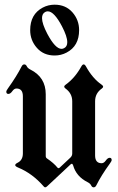

<svg xmlns="http://www.w3.org/2000/svg" viewBox="-20 -802 511 832"><path d="M7.3 0ZM110.8 -671.4Q110.8 -740.2 165 -769Q189 -781.7 216.8 -781.7Q264.6 -781.7 293.7 -748.8Q322.8 -715.8 322.8 -671.4Q322.8 -602.5 268.6 -574.2Q244.6 -561.5 216.8 -561.5Q168.9 -561.5 139.9 -594.5Q110.8 -627.4 110.8 -671.4ZM162.1 -723.6Q162.1 -699.2 185.1 -655.3Q219.7 -590.3 246.6 -590.3Q252.4 -590.3 257.8 -593.3Q271.5 -600.1 271.5 -619.1Q271.5 -644 248.5 -688Q214.4 -752.9 187 -752.9Q181.2 -752.9 175.8 -750Q162.1 -742.7 162.1 -723.6ZM7.3 0ZM463.9 -108.4Q463.9 -104 456.1 -93.3Q418.5 -41.5 397.5 1Q393.1 9.8 386 9.8Q378.9 9.8 375 1.5Q371.1 -6.8 359.4 -12.7Q310.5 -37.1 296.9 -85.4Q294.4 -92.3 291.5 -92.3Q288.6 -92.3 285.6 -89.4L183.6 5.9Q179.2 9.8 175.8 9.8Q172.4 9.8 169.4 5.9Q120.6 -50.3 59.1 -75.7Q45.9 -81.1 45.9 -86.4Q45.9 -91.8 57.1 -97.2Q79.1 -108.4 79.1 -137.2V-384.8Q79.1 -418.5 51.3 -418.5Q41.5 -418.5 33.2 -406.7Q24.9 -395 16.1 -395Q7.3 -395 7.3 -404.8Q7.3 -409.2 15.1 -419.9Q52.2 -471.7 73.7 -514.2Q78.1 -522.9 85.2 -522.9Q92.3 -522.9 96.2 -514.6Q100.1 -506.3 111.8 -500.5Q178.2 -467.3 178.2 -393.6V-126Q178.2 -119.1 183.1 -115.7Q213.4 -95.2 229 -75.7Q231 -73.2 233.6 -73.2Q236.3 -73.2 238.8 -75.7L284.7 -118.7Q293 -126.5 293 -136.7V-363.3Q293 -397.5 263.7 -418.5Q258.3 -422.4 258.3 -426.5Q258.3 -430.7 264.6 -435.1Q304.7 -463.9 332.5 -514.2Q337.4 -522.9 342.5 -522.9Q347.7 -522.9 352.5 -514.2Q381.3 -461.9 420.4 -435.1Q426.8 -430.7 426.8 -426.5Q426.8 -422.4 421.4 -418.5Q392.1 -397.9 392.1 -363.3V-128.4Q392.1 -94.7 420.4 -94.7Q430.2 -94.7 438.5 -106.4Q446.8 -118.2 455.3 -118.2Q463.9 -118.2 463.9 -108.4Z"/></svg>

Font: UnifrakturMaguntia21
Style: Book
Weight: 400
Designer: j. 'mach' wust, Gerrit Ansmann, Georg Duffner, based on a font by Peter Wiegel, original typeface by Carl Albert Fahrenw
Version: Version 2017-03-19